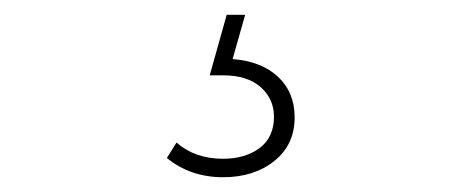

<svg xmlns="http://www.w3.org/2000/svg" viewBox="-20 -25 640 260"><path d="M282 215Q238 215 206 189L219 168Q244 190 282 190Q312 190 331.5 175.5Q351 161 351 133Q351 109 333 93Q315 77 282 77H264L287 -5H312L295 55Q334 58 356.5 79Q379 100 379 134Q379 171 351.5 193Q324 215 282 215Z"/></svg>

Font: Montserrat ExtraLight
Style: Regular
Weight: 200
Designer: Julieta Ulanovsky
Foundry: Julieta Ulanovsky
Version: Version 9.000; ttfautohint (v1.8.4.7-5d5b)